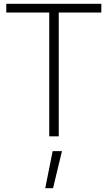

<svg xmlns="http://www.w3.org/2000/svg" viewBox="-20 -717 566 1010"><path d="M218 273 257 78H306L259 273ZM239 0V-651H13V-697H513V-651H289V0Z"/></svg>

Font: Cairo Play Light
Style: Regular
Weight: 300
Version: Version 3.119